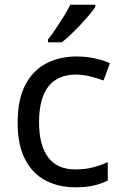

<svg xmlns="http://www.w3.org/2000/svg" viewBox="-20 -786 520 816"><path d="M300 10Q229 10 173.5 -19Q118 -48 86.5 -109Q55 -170 55 -265Q55 -364 88 -426Q121 -488 177.5 -517Q234 -546 306 -546Q347 -546 385 -537.5Q423 -529 447 -517L420 -444Q396 -453 364 -461Q332 -469 304 -469Q146 -469 146 -266Q146 -169 184.5 -117.5Q223 -66 299 -66Q343 -66 376.5 -75Q410 -84 438 -97V-19Q411 -5 378.5 2.5Q346 10 300 10ZM184 -606V-618Q199 -637 216.5 -663Q234 -689 251 -716.5Q268 -744 279 -766H385V-756Q373 -738 348 -709.5Q323 -681 294.5 -652.5Q266 -624 242 -606Z"/></svg>

Font: Noto Sans Coptic
Style: Regular
Weight: 400
Designer: Monotype Design Team, Denis Moyogo Jacquerye
Foundry: Monotype Imaging Inc.
Version: Version 2.002; ttfautohint (v1.8.4.7-5d5b)